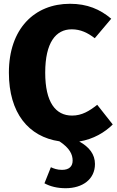

<svg xmlns="http://www.w3.org/2000/svg" viewBox="-20 -733 619 1015"><path d="M399 15C474 3 535 -34 576 -75L494 -179C452 -146 413 -122 361 -122C274 -122 219 -192 219 -349C219 -508 275 -578 359 -578C406 -578 443 -560 481 -531L568 -634C509 -684 441 -713 350 -713C162 -713 27 -581 27 -349C27 -135 131 -10 294 14C349 50 364 84 364 116C364 145 347 165 308 165C282 165 264 158 249 151L215 236C246 253 284 262 327 262C416 262 482 215 482 134C482 83 452 44 399 15Z"/></svg>

Font: Fira Sans ExtraBold
Style: Regular
Weight: 800
Designer: bBox Type GmbH & Carrois Corporate GbR & Edenspiekermann AG
Foundry: bBox Type GmbH & Carrois Corporate GbR & Edenspiekermann AG
Version: Version 4.300;PS 004.300;hotconv 1.0.88;makeotf.lib2.5.64775